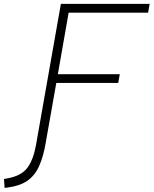

<svg xmlns="http://www.w3.org/2000/svg" viewBox="-130 -713 773 966"><path d="M168.5 -649.4 176.3 -693.4H623L615.2 -649.4H215.3L161.1 -339.8H472.7L464.8 -295.9H153.3L101.6 -3.9L100.6 2.9Q87.9 76.7 66.2 124Q44.4 171.4 6.8 197Q-30.8 222.7 -91.8 230.5L-106.9 232.4L-109.9 187.5L-88.9 183.6Q-22 170.9 7.8 131.1Q37.6 91.3 51.3 16.1L56.2 -12.2L168.5 -649.4Z"/></svg>

Font: Cascadia Mono ExtraLight
Style: Italic
Weight: 200
Italic angle: -10°
Monospace: yes
Designer: Aaron Bell
Foundry: Saja Typeworks
Version: Version 2404.023; ttfautohint (v1.8.4)